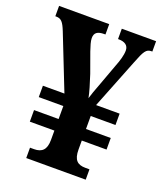

<svg xmlns="http://www.w3.org/2000/svg" viewBox="-133 -802 755 889"><g transform="rotate(20 244.5 -357.0)"><path d="M102 0H395V-51H375C336 -51 316 -68 316 -120V-164H438V-221H316V-285H438V-341H322L419 -586C443 -648 452 -663 478 -663H482V-714H313V-663H316C346 -663 365 -651 365 -625C365 -602 356 -572 344 -542L304 -433C293 -405 284 -379 278 -359C273 -386 261 -425 247 -468L212 -565C204 -589 197 -610 197 -626C197 -653 213 -663 245 -663H251V-714H4V-663H9C33 -663 44 -650 60 -610L166 -341H60V-285H181V-221H60V-164H181V-118C181 -70 161 -51 122 -51H102Z"/></g></svg>

Font: Noto Serif Devanagari Condensed
Style: Bold
Weight: 700
Width: 3
Designer: Universal Thirst, Indian Type Foundry and the Monotype Design Team
Foundry: Monotype Imaging Inc.
Version: Version 2.004